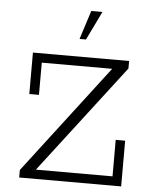

<svg xmlns="http://www.w3.org/2000/svg" viewBox="-55 -845 702 891"><g transform="rotate(5 295.5 -399.5)"><path d="M68 0V-35L454 -540H126V-390H81V-583H529V-548L142 -43H499V-213H543V0ZM291 -665 334 -799H386L321 -665Z"/></g></svg>

Font: Rokkitt Light
Style: Regular
Weight: 300
Version: Version 3.103